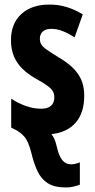

<svg xmlns="http://www.w3.org/2000/svg" viewBox="-20 -577 414 837"><path d="M267.1 240.2Q217.3 240.2 188.2 221.7Q159.2 203.1 143.3 168.9Q127.4 134.8 116.2 87.9Q104 38.6 85.7 18.3Q67.4 -2 43.9 -13.2Q39.1 -15.6 35.2 -17.6Q31.2 -19.5 28.8 -21V-147Q55.2 -128.9 89.8 -116Q124.5 -103 160.2 -103Q187.5 -103 202.1 -115.7Q216.8 -128.4 216.8 -152.8Q216.8 -166.5 210.9 -178Q205.1 -189.5 187.5 -202.6Q169.9 -215.8 134.8 -234.9Q101.6 -253.9 77.4 -277.6Q53.2 -301.3 40.5 -332Q27.8 -362.8 27.8 -401.9Q27.8 -474.1 72.8 -515.6Q117.7 -557.1 195.8 -557.1Q235.8 -557.1 271.2 -546.1Q306.6 -535.2 340.8 -514.2L305.2 -414.1Q281.7 -429.7 255.9 -440.4Q230 -451.2 203.1 -451.2Q179.2 -451.2 166.5 -439.7Q153.8 -428.2 153.8 -408.2Q153.8 -394 159.7 -383.8Q165.5 -373.5 182.9 -361.1Q200.2 -348.6 233.9 -328.1Q267.6 -308.6 293 -285.6Q318.4 -262.7 332.8 -232.4Q347.2 -202.1 347.2 -160.2Q347.2 -85 309.8 -42.2Q272.5 0.5 204.1 7.8Q211.4 16.1 217 28.8Q222.7 41.5 226.1 57.1Q232.4 85 240.7 103Q249 121.1 261 130.1Q272.9 139.2 290 139.2Q303.7 139.2 312.5 136Q321.3 132.8 328.1 130.9V228Q316.9 232.4 301.3 236.3Q285.6 240.2 267.1 240.2Z"/></svg>

Font: Open Sans Condensed
Style: Regular
Weight: 400
Width: 3
Designer: Monotype Design Team
Foundry: Monotype Imaging Inc.
Version: Version 3.000